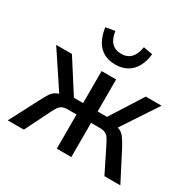

<svg xmlns="http://www.w3.org/2000/svg" viewBox="-159 -897 1076 1065"><g transform="rotate(30 379.0 -364.5)"><path d="M18 0 115 -186Q131 -217 143 -235Q155 -253 172 -262.5Q189 -272 219 -276L203 -253L41 -497H142L273 -292H332V-497H425V-292H485L615 -497H716L555 -253L539 -276Q568 -272 583.5 -263.5Q599 -255 612 -237Q625 -219 643 -186L739 0H637L559 -157Q548 -179 539 -192.5Q530 -206 516.5 -212.5Q503 -219 479 -219H425V0H332V-219H279Q255 -219 241.5 -212.5Q228 -206 219 -192.5Q210 -179 199 -157L121 0ZM378 -566Q336 -566 305 -583Q274 -600 254.5 -634Q235 -668 228 -718L287 -728Q293 -682 315.5 -658Q338 -634 378 -634Q416 -634 439 -658Q462 -682 469 -729L528 -718Q523 -670 504 -636Q485 -602 453.5 -584Q422 -566 378 -566Z"/></g></svg>

Font: Nunito Sans 7pt Condensed Medium
Style: Regular
Weight: 500
Width: 3
Designer: Vernon Adams
Foundry: Vernon Adams
Version: Version 3.101;gftools[0.9.27]